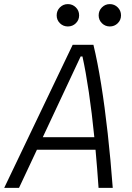

<svg xmlns="http://www.w3.org/2000/svg" viewBox="-36 -911 642 931"><path d="M-15.6 0 316.4 -693.8H417Q437 -611.3 454.6 -501.7Q472.2 -392.1 486.3 -264.4Q500.5 -136.7 510.7 0H441.9Q435.5 -93.8 427.2 -185.1H143.1L56.2 0ZM171.4 -245.6H421.4Q409.7 -363.3 394.8 -463.9Q379.9 -564.5 363.8 -637.2H355ZM293 -782.7Q270.5 -782.7 254.6 -798.3Q238.8 -814 238.8 -836.4Q238.8 -859.4 254.6 -875.2Q270.5 -891.1 293 -891.1Q315.9 -891.1 331.8 -875.2Q347.7 -859.4 347.7 -836.4Q347.7 -814 331.8 -798.3Q315.9 -782.7 293 -782.7ZM496.6 -782.7Q474.1 -782.7 458.3 -798.3Q442.4 -814 442.4 -836.4Q442.4 -859.4 458.3 -875.2Q474.1 -891.1 496.6 -891.1Q519 -891.1 534.9 -875.2Q550.8 -859.4 550.8 -836.4Q550.8 -814 534.9 -798.3Q519 -782.7 496.6 -782.7Z"/></svg>

Font: Cascadia Code Light
Style: Italic
Weight: 300
Italic angle: -10°
Monospace: yes
Designer: Aaron Bell
Foundry: Saja Typeworks
Version: Version 2404.023; ttfautohint (v1.8.4)